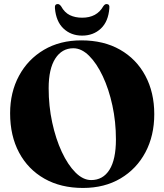

<svg xmlns="http://www.w3.org/2000/svg" viewBox="-20 -914 813 949"><path d="M382 -714.5Q492.5 -714.5 573.2 -668.5Q654 -622.5 698.2 -540Q742.5 -457.5 742.5 -349.5Q742.5 -243.5 698.8 -161.2Q655 -79 575.8 -32Q496.5 15 390 15Q280.5 15 199.5 -31Q118.5 -77 74.2 -160Q30 -243 30 -354Q30 -458 74 -539.5Q118 -621 197.2 -667.8Q276.5 -714.5 382 -714.5ZM553 -225Q553 -312 535.5 -392.8Q518 -473.5 488 -537.2Q458 -601 420.5 -638.2Q383 -675.5 342.5 -675.5Q286 -675.5 253.2 -624.5Q220.5 -573.5 220.5 -478Q220.5 -390 238 -308.8Q255.5 -227.5 285.5 -163.2Q315.5 -99 353 -61.5Q390.5 -24 430.5 -24Q489 -24 521 -74.8Q553 -125.5 553 -225ZM386 -826.5Q458.5 -826.5 490.5 -883Q498 -894 506.5 -894Q523 -894 520.5 -873.5Q515.5 -807.5 478.5 -772.8Q441.5 -738 386 -738Q331 -738 294 -772.8Q257 -807.5 251.5 -873.5Q249.5 -894 265.5 -894Q274 -894 282 -883Q299 -852 325.2 -839.2Q351.5 -826.5 386 -826.5Z"/></svg>

Font: Fraunces 72pt
Style: Bold
Weight: 700
Version: Version 1.000;[b76b70a41]